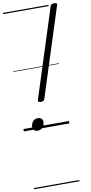

<svg xmlns="http://www.w3.org/2000/svg" viewBox="-149 -1051 750 1587"><g transform="rotate(-10 226.5 -257.5)"><path d="M181 -216Q153 -216 159 -235L398 -981Q402 -992 409.5 -996Q417 -1000 431 -1000Q459 -1000 452 -981L213 -235Q211 -226 203 -221Q195 -216 181 -216ZM114 14Q97 14 85.5 4Q74 -6 74 -24Q74 -49 89.5 -68.5Q105 -88 132 -88Q150 -88 161.5 -78.5Q173 -69 173 -51Q173 -25 157.5 -5.5Q142 14 114 14ZM0 475H382V485H0ZM0 -20H382V0H0ZM0 -505H382V-500H0ZM0 -995H382V-985H0Z"/></g></svg>

Font: Playwrite SK Guides
Style: Regular
Weight: 400
Designer: Veronika Burian, José Scaglione
Foundry: TypeTogether
Version: Version 1.003